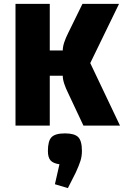

<svg xmlns="http://www.w3.org/2000/svg" viewBox="-20 -645 642 986"><path d="M408.4 0 330.9 -164.9Q317.6 -191.6 310 -214.6Q302.3 -237.6 302.3 -256.2H219.6V-385.8H302.3Q302.3 -404.4 309.8 -427.4Q317.4 -450.4 330.9 -477.1L403.4 -625H591.2L443.5 -321L596.2 0ZM59.6 0V-625H235.6V0ZM328.6 321 262 301.1 285.3 198.6Q253.2 194 239.6 178.9Q226 163.8 226 130.3Q226 78.4 245 59.2Q264 40 313.7 40Q362.6 40 381.7 59.2Q400.7 78.4 400.7 130.3Q400.7 157.2 393 181.7Q385.2 206.2 368.7 241.8Z"/></svg>

Font: Changa
Style: Regular
Weight: 400
Designer: Eduardo Rodriguez Tunni
Foundry: Eduardo Rodriguez Tunni
Version: Version 3.003